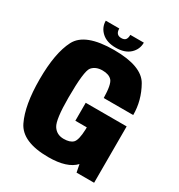

<svg xmlns="http://www.w3.org/2000/svg" viewBox="-187 -919 973 1046"><g transform="rotate(30 299.0 -396.0)"><path d="M272 4Q107.5 4 63.5 -86.8Q19.5 -177.5 19.5 -340Q19.5 -505.5 65 -593.2Q110.5 -681 292.5 -681Q466 -681 512.2 -599.2Q558.5 -517.5 558.5 -426H373Q371.5 -511 352.5 -532Q333.5 -553 293 -553Q250.5 -553 228 -526.5Q205.5 -500 205.5 -331.5Q205.5 -194.5 228 -159.2Q250.5 -124 294.5 -124Q334.5 -124 352.5 -142.2Q370.5 -160.5 373 -228.5V-241.5H301V-354.5H558.5V0H448L438.5 -48.5Q390 4 272 4ZM292 -696Q235.5 -696 203.8 -725Q172 -754 172 -796.5H257Q257 -756.5 292 -756.5Q311 -756.5 318.8 -766.5Q326.5 -776.5 326.5 -796.5H411.5Q411.5 -754 380.2 -725Q349 -696 292 -696Z"/></g></svg>

Font: Anybody ExtraBold
Style: Regular
Weight: 800
Designer: Tyler Finck
Foundry: Etcetera Type Company
Version: Version 1.010; ttfautohint (v1.8.3) -l 8 -r 50 -G 200 -x 14 